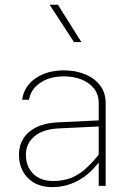

<svg xmlns="http://www.w3.org/2000/svg" viewBox="-20 -785 567 811"><path d="M426.3 -349.1Q426.3 -394 402.3 -424.8Q378.4 -455.6 338.4 -471.7Q298.3 -487.8 250.5 -487.8Q178.7 -487.8 129.9 -454.1Q81.1 -420.4 73.7 -363.8H102.5Q109.9 -408.2 150.1 -435.3Q190.4 -462.4 250 -462.4Q290 -462.4 323.5 -449.5Q356.9 -436.5 377 -411.1Q397 -385.7 397 -349.1V-91.8V0H426.3ZM425.3 -140.1 413.1 -151.9Q376.5 -104 344.7 -75Q313 -45.9 279.5 -33.2Q246.1 -20.5 203.6 -20.5Q150.4 -20.5 119.9 -51.5Q89.4 -82.5 89.4 -131.8Q89.4 -178.2 125 -208.7Q160.6 -239.3 228.5 -242.7L414.1 -251.5V-277.3L222.7 -268.1Q169.4 -265.6 133.3 -247.6Q97.2 -229.5 78.6 -199.7Q60.1 -169.9 60.1 -131.8Q60.1 -70.8 98.1 -32.7Q136.2 5.4 201.2 5.4Q266.6 5.4 323 -29.8Q379.4 -64.9 425.3 -140.1ZM323.7 -607.4 224.6 -765.1H189.5L292.5 -607.4Z"/></svg>

Font: Estedad-FD VF
Style: Regular
Weight: 100
Designer: Amin Abedi
Version: Version 7.3